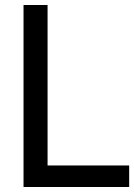

<svg xmlns="http://www.w3.org/2000/svg" viewBox="-20 -747 537 767"><path d="M170 -86H496V0H74V-727H170Z"/></svg>

Font: Yekan
Style: Regular
Weight: 400
Designer: ParsMizban Co
Foundry: ParsMizban Co
Version: Version 2.000